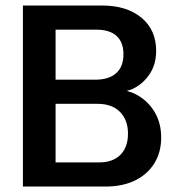

<svg xmlns="http://www.w3.org/2000/svg" viewBox="-20 -684 653 704"><path d="M64 -663.7V0H367.3C408.5 0 444.3 -7.4 474.7 -22.1C505.1 -36.9 528.8 -57.8 545.7 -84.8C562.6 -111.9 571 -143.5 571 -179.8C571 -215.4 562.9 -246.8 546.6 -273.8C530.3 -300.8 508.3 -321.9 480.7 -336.9C469.5 -343.1 457.3 -347.1 445.1 -350.7C453.4 -353.5 461.9 -355.6 469.6 -359.5C494.8 -372.4 514.9 -390.7 530 -414.4C545.1 -438 552.6 -465.9 552.6 -497.8C552.6 -548.8 534.6 -589.2 498.7 -619C462.7 -648.8 414.9 -663.7 355.3 -663.7ZM449.3 -193.6C449.3 -161 440.1 -135.4 421.7 -116.6C403.2 -97.9 377.1 -88.5 343.3 -88.5H183.8V-303.3H337.8C372.8 -303.3 400.2 -293.5 419.8 -273.8C439.5 -254.1 449.3 -227.4 449.3 -193.6ZM432.7 -484.9C432.7 -454.8 423.8 -431.7 406 -415.8C388.2 -399.8 362.7 -391.8 329.5 -391.8H183.8V-575.2H333.2C365.8 -575.2 390.5 -567.6 407.4 -552.2C424.3 -536.8 432.7 -514.4 432.7 -484.9Z"/></svg>

Font: Diatome Awesome Semibold
Style: Regular
Weight: 400
Designer: 15.100.17
Foundry: 15.100.17
Version: Version 1.005;Fontself Maker 3.5.8